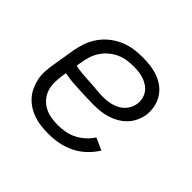

<svg xmlns="http://www.w3.org/2000/svg" viewBox="-133 -698 867 867"><g transform="rotate(45 300.0 -265.0)"><path d="M271 8Q247 8 223 5.5Q199 3 177 -4.5Q155 -12 136 -24Q117 -36 102 -52.5Q87 -69 77.5 -89.5Q68 -110 63 -133Q58 -156 59.5 -180Q61 -204 65 -228L83 -338Q88 -366 97.5 -393Q107 -420 124 -444.5Q141 -469 165 -488Q189 -507 216 -518.5Q243 -530 271 -534Q299 -538 327 -538Q353 -538 379 -534.5Q405 -531 428.5 -522Q452 -513 471.5 -497.5Q491 -482 503.5 -460.5Q516 -439 520.5 -413.5Q525 -388 521 -362Q517 -341 507 -320.5Q497 -300 481 -284Q465 -268 445.5 -257Q426 -246 404.5 -239.5Q383 -233 361.5 -231Q340 -229 319 -229Q296 -229 272.5 -230Q249 -231 225.5 -232Q202 -233 178.5 -235Q155 -237 132 -242L128 -218Q125 -196 125 -173.5Q125 -151 132 -130.5Q139 -110 153 -94Q167 -78 185.5 -68Q204 -58 226 -54Q248 -50 271 -50Q294 -50 317 -54Q340 -58 362 -69Q384 -80 402.5 -96.5Q421 -113 434 -134L492 -108Q475 -80 450 -56.5Q425 -33 395 -18.5Q365 -4 333.5 2Q302 8 271 8ZM329 -284Q342 -284 356 -286Q370 -288 383.5 -292Q397 -296 409.5 -303Q422 -310 432 -320.5Q442 -331 448.5 -344Q455 -357 457 -370Q460 -387 456.5 -403.5Q453 -420 444 -433.5Q435 -447 421.5 -456Q408 -465 393 -470.5Q378 -476 361 -478Q344 -480 327 -480Q306 -480 285 -477Q264 -474 244 -465Q224 -456 206.5 -441.5Q189 -427 176.5 -408.5Q164 -390 157 -369.5Q150 -349 147 -328L142 -300Q165 -295 188 -293Q211 -291 235 -290Q259 -289 282 -286.5Q305 -284 329 -284Z"/></g></svg>

Font: Iosevka Curly Light Extended
Style: Italic
Weight: 300
Width: 7
Italic angle: -9°
Monospace: yes
Designer: Belleve Invis
Foundry: Belleve Invis
Version: Version 11.1.0; ttfautohint (v1.8.3)